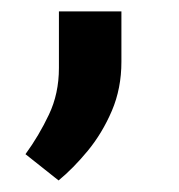

<svg xmlns="http://www.w3.org/2000/svg" viewBox="-20 -128 312 334"><path d="M82.5 -9.8Q82.5 34.9 65.1 71.4Q47.8 108 24.3 140.2L81.9 185.9Q107.4 164.9 132.7 134.3Q157.9 103.7 174.6 64.7Q191.2 25.8 191.2 -20.5V-108.2H82.5Z"/></svg>

Font: Vazirmatn
Style: Regular
Weight: 400
Designer: Saber Rastikerdar
Foundry: Saber Rastikerdar
Version: Version 33.003;September 2, 2022;FontCreator 14.0.0.2862 64-